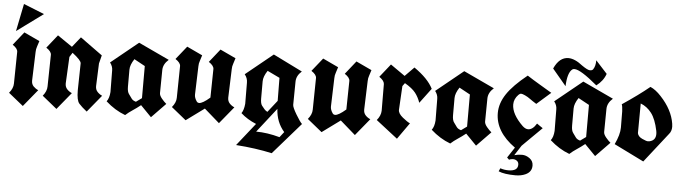

<svg xmlns="http://www.w3.org/2000/svg" viewBox="-52 -948 4768 1339"><g transform="rotate(5 2332.5 -279.0)"><path d="M14.2 -434.6 87.9 -527.3 197.3 -476.1Q191.4 -456.1 184.6 -437Q177.7 -418 177.7 -397.9L170.9 -199.7Q170.9 -197.3 170.9 -195.3Q170.9 -172.4 185.5 -157.2Q200.2 -142.1 219.2 -134.3L121.6 -15.1L18.1 -98.6Q46.4 -132.3 46.4 -166L49.8 -387.7Q49.8 -411.1 14.2 -434.6ZM28.8 -531.7 67.9 -724.6 212.9 -666.5Z M426.8 -456.1 483.9 -527.3 639.6 -414.6 625 -356.9 618.7 -199.7Q618.7 -198.2 618.7 -196.8Q618.7 -172.9 633.3 -157.5Q647.9 -142.1 666.5 -134.3L568.8 -15.1Q532.7 -43.5 513.4 -65.4Q494.1 -87.4 494.1 -155.8Q494.1 -160.6 494.1 -166L497.6 -346.7Q497.6 -367.2 435.1 -415L415.5 -384.3L406.2 -199.7Q406.2 -198.2 406.2 -196.8Q406.2 -172.9 420.9 -157.5Q435.5 -142.1 454.6 -134.3L356.9 -15.1L253.9 -98.6Q281.7 -132.3 281.7 -166L285.6 -387.7Q285.6 -411.1 249.5 -434.6L323.2 -527.3Z M701.2 -370.6 891.6 -525.4 1107.4 -424.3Q1069.3 -391.1 1068.8 -349.6L1066.9 -188Q1066.9 -171.4 1084.2 -150.4Q1101.6 -129.4 1117.2 -116.7L1018.6 -15.1L942.9 -92.8Q915.5 -70.8 887.7 -52.5Q859.9 -34.2 837.9 -14.2Q764.6 -41.5 701.2 -98.6Q719.2 -121.6 722.2 -165.5L720.7 -313Q720.7 -314.9 720.7 -316.9Q720.7 -345.7 701.2 -370.6ZM868.7 -408.2Q840.3 -365.7 840.3 -332.5V-212.9Q840.3 -176.3 853.5 -160.6Q864.7 -144.5 874.3 -131.8Q883.8 -119.1 904.8 -113.3L944.8 -142.1V-366.7Z M1387.2 -434.6 1460.9 -527.3 1570.3 -476.1Q1564.9 -456.1 1557.9 -437Q1550.8 -418 1550.8 -397.9L1543.9 -199.7Q1543.9 -198.2 1543.9 -196.8Q1543.9 -172.9 1558.6 -157.5Q1573.2 -142.1 1592.3 -134.3L1494.6 -15.1L1388.2 -107.9L1261.2 -15.1L1158.2 -98.6Q1186.5 -132.3 1186.5 -166L1189.9 -387.7Q1189.9 -411.1 1153.8 -434.6L1228 -527.3L1336.9 -476.1Q1331.5 -456.1 1324.5 -437Q1317.4 -418 1317.4 -397.9L1311 -199.7Q1310.1 -176.3 1328.6 -150.4Q1334.5 -143.1 1344.2 -143.1Q1368.7 -143.1 1419.9 -187.5L1423.3 -387.7Q1423.3 -411.1 1387.2 -434.6Z M1644 -370.6 1834.5 -525.4 2039.1 -424.3Q2001.5 -391.1 2001.5 -349.6L1999.5 -188Q1999 -171.4 2028.3 -122.1Q2057.6 -72.8 2072.3 -59.6L1879.4 161.6Q1765.1 136.2 1627 126.5L1752.9 -32.2Q1689.9 -58.1 1645 -98.6Q1661.1 -120.1 1665.5 -165.5L1664.6 -313Q1665 -345.2 1644 -370.6ZM1953.6 7.3Q1897 -57.1 1892.1 -149.9L1758.3 21Q1835.4 21 1923.8 45.4ZM1889.2 -205.6 1887.7 -366.7 1801.3 -408.2Q1772.9 -365.7 1772.9 -332.5V-212.9Q1772.9 -176.8 1783.9 -162.6Q1794.9 -148.4 1803.2 -138.9Q1811.5 -129.4 1824.2 -123Z M2338.9 -434.6 2412.6 -527.3 2522 -476.1Q2516.6 -456.1 2509.5 -437Q2502.4 -418 2502.4 -397.9L2495.6 -199.7Q2495.6 -198.2 2495.6 -196.8Q2495.6 -172.9 2510.3 -157.5Q2524.9 -142.1 2543.9 -134.3L2446.3 -15.1L2339.8 -107.9L2212.9 -15.1L2109.9 -98.6Q2138.2 -132.3 2138.2 -166L2141.6 -387.7Q2141.6 -411.1 2105.5 -434.6L2179.7 -527.3L2288.6 -476.1Q2283.2 -456.1 2276.1 -437Q2269 -418 2269 -397.9L2262.7 -199.7Q2261.7 -176.3 2280.3 -150.4Q2286.1 -143.1 2295.9 -143.1Q2320.3 -143.1 2371.6 -187.5L2375 -387.7Q2375 -411.1 2338.9 -434.6Z M2755.9 -456.1 2819.3 -520.5Q2917.5 -452.6 2952.1 -382.8L2874 -278.3Q2860.8 -316.9 2838.1 -346.2Q2815.4 -375.5 2762.7 -406.2L2746.6 -384.3L2737.3 -217.8Q2735.8 -192.4 2769.5 -165Q2803.2 -137.7 2821.8 -129.9L2740.7 -15.1L2589.4 -132.8Q2616.7 -165.5 2617.7 -200.2L2616.7 -387.7Q2615.2 -411.1 2580.6 -434.6L2654.3 -527.3Z M2977.1 -370.6 3167.5 -525.4 3383.3 -424.3Q3345.2 -391.1 3344.7 -349.6L3342.8 -188Q3342.8 -171.4 3360.1 -150.4Q3377.4 -129.4 3393.1 -116.7L3294.4 -15.1L3218.8 -92.8Q3191.4 -70.8 3163.6 -52.5Q3135.7 -34.2 3113.8 -14.2Q3040.5 -41.5 2977.1 -98.6Q2995.1 -121.6 2998 -165.5L2996.6 -313Q2996.6 -314.9 2996.6 -316.9Q2996.6 -345.7 2977.1 -370.6ZM3144.5 -408.2Q3116.2 -365.7 3116.2 -332.5V-212.9Q3116.2 -176.3 3129.4 -160.6Q3140.6 -144.5 3150.1 -131.8Q3159.7 -119.1 3180.7 -113.3L3220.7 -142.1V-366.7Z M3645.5 -160.6Q3678.2 -160.6 3705.1 -205.6Q3715.3 -198.2 3725.8 -191.2Q3736.3 -184.1 3747.1 -176.8Q3705.6 -136.2 3671.6 -102.3Q3637.7 -68.4 3610.8 -42L3565.9 27.8Q3592.3 20.5 3620.1 20.5Q3647.9 20.5 3673.6 39.3Q3699.2 58.1 3699.2 89.4Q3699.2 133.8 3655.8 153.3Q3626 167 3585.9 167Q3508.3 167 3467.3 149.4L3477.1 127.4Q3504.4 136.7 3533.7 136.7Q3599.6 136.7 3599.6 91.8Q3599.6 74.2 3587.6 65.2Q3575.7 56.2 3560.1 56.2Q3544.4 56.2 3532.2 62.5L3517.6 48.3L3565.9 -24.9Q3425.8 -124.5 3425.8 -255.4Q3425.8 -323.2 3469.7 -389.2Q3513.7 -455.1 3611.3 -533.2Q3653.3 -505.9 3697.8 -479.7Q3742.2 -453.6 3785.2 -427.7L3687.5 -341.8Q3658.2 -359.9 3640.9 -372.8Q3623.5 -385.7 3604.2 -394.5Q3585 -403.3 3576.4 -403.3Q3567.9 -403.3 3558.1 -393.6Q3527.8 -362.8 3527.8 -324.2Q3527.8 -256.3 3606.9 -179.2Q3627 -160.6 3645.5 -160.6Z M3810.5 -370.6 4001 -525.4 4216.8 -424.3Q4178.7 -391.1 4178.2 -349.6L4176.3 -188Q4176.3 -171.4 4193.6 -150.4Q4210.9 -129.4 4226.6 -116.7L4127.9 -15.1L4052.2 -92.8Q4024.9 -70.8 3997.1 -52.5Q3969.2 -34.2 3947.3 -14.2Q3874 -41.5 3810.5 -98.6Q3828.6 -121.6 3831.5 -165.5L3830.1 -313Q3830.1 -314.9 3830.1 -316.9Q3830.1 -345.7 3810.5 -370.6ZM3978 -408.2Q3949.7 -365.7 3949.7 -332.5V-212.9Q3949.7 -176.3 3962.9 -160.6Q3974.1 -144.5 3983.6 -131.8Q3993.2 -119.1 4014.2 -113.3L4054.2 -142.1V-366.7ZM4078.1 -681.2 4158.5 -593.1Q4141.1 -542.8 4093.4 -506.9Q3974.5 -607.1 3931.6 -607.1Q3922.4 -607.1 3916.6 -602.5Q3883.9 -577 3880.2 -482.6L3783.4 -598Q3820.2 -679.6 3883.6 -679.6Q3928.5 -679.6 3984.4 -635.1Q4023.6 -607.9 4039.6 -607.9Q4055.6 -607.9 4061.7 -616.5Q4078.1 -639.6 4078.1 -681.2Z M4281.7 -391.1Q4395.5 -467.3 4470.7 -529.3Q4508.3 -513.2 4546.4 -471.7Q4628.9 -383.3 4644 -287.1Q4646 -275.9 4646 -265.6Q4646 -233.4 4627.9 -213.4L4465.8 -6.8L4256.8 -109.9Q4290 -178.7 4290 -229L4289.1 -342.8Q4287.6 -377.9 4281.7 -391.1ZM4413.1 -408.2 4411.6 -200.7Q4416 -176.8 4445.3 -163.3Q4474.6 -149.9 4484.1 -149.9Q4493.7 -149.9 4497.1 -150.9Q4540 -160.6 4540 -205.1Q4540 -215.3 4537.6 -228Q4521 -308.6 4489.5 -349.9Q4458 -391.1 4413.1 -408.2Z"/></g></svg>

Font: UnifrakturCook
Style: Bold
Weight: 700
Designer: j. 'mach' wust
Version: Version 2011-09-01